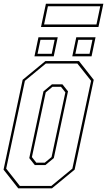

<svg xmlns="http://www.w3.org/2000/svg" viewBox="-22 -1036 589 1056"><path d="M78.5 0 -2.5 -103 102.5 -597 227.5 -700H412.5L493.5 -597L388.5 -103L263.5 0ZM87 -13.5H260.5L376 -108.5L479 -591.5L403.5 -686.5H230L115 -591.5L12 -108.5ZM169.5 -128 139 -166.5 217 -533.5 263.5 -572H321.5L352 -533.5L274 -166.5L227.5 -128ZM177.5 -141.5H224.5L261.5 -172L337.5 -528L313.5 -558.5H266.5L229.5 -528L153.5 -172ZM375.5 -726 397.5 -831H503.5L481.5 -726ZM167.5 -726 189.5 -831H295.5L273.5 -726ZM184.5 -740H262.5L278.5 -817H200.5ZM392.5 -740H470.5L486.5 -817H408.5ZM203.5 -887.5 230.5 -1015.5H546.5L519.5 -887.5ZM220.5 -901.5H508.5L529.5 -1001.5H241.5Z"/></svg>

Font: Tourney Condensed Thin
Style: Italic
Weight: 100
Width: 3
Italic angle: -12°
Designer: Tyler Finck
Foundry: Etcetera Type Co
Version: Version 1.010; ttfautohint (v1.8.3)